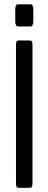

<svg xmlns="http://www.w3.org/2000/svg" viewBox="-20 -895 229 915"><path d="M65.9 -769Q52.7 -769 52.7 -794.9V-849.1Q52.7 -874.5 65.9 -874.5H125.5Q138.7 -874.5 138.7 -849.1V-794.9Q138.7 -769 125.5 -769ZM67.9 0Q64 0 61.8 -1.2Q59.6 -2.4 57.9 -7.8Q56.2 -13.2 56.2 -22.9V-679.2Q56.2 -693.4 59.1 -697.8Q62 -702.1 67.9 -702.1H122.6Q128.9 -702.1 131.8 -698Q134.8 -693.8 134.8 -679.2V-22.9Q134.8 -8.3 131.8 -4.2Q128.9 0 122.6 0Z"/></svg>

Font: BenchNine
Style: Regular
Weight: 400
Designer: Vernon Adams
Foundry: Vernon Adams
Version: Version 1 ; ttfautohint (v0.92.18-e454-dirty) -l 8 -r 50 -G 